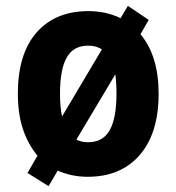

<svg xmlns="http://www.w3.org/2000/svg" viewBox="-20 -687 603 656"><path d="M522 -367Q522 -232 457.5 -157.5Q393 -83 280 -83Q251 -83 225.5 -88.5Q200 -94 177 -104L146 -51L74 -96L108 -155Q75 -195 58 -247Q41 -299 41 -367Q41 -503 105 -576Q169 -649 282 -649Q342 -649 392 -625L417 -667L488 -619L460 -570Q522 -496 522 -367ZM185 -367Q185 -322 192 -289L328 -518Q310 -531 281 -531Q231 -531 208 -490.5Q185 -450 185 -367ZM378 -367Q378 -386 377 -402.5Q376 -419 374 -433L241 -210Q258 -201 281 -201Q332 -201 355 -242.5Q378 -284 378 -367Z"/></svg>

Font: Noto Sans Telugu UI SemiCondensed
Style: Bold
Weight: 700
Width: 4
Designer: Jelle Bosma - Monotype Design Team
Foundry: Monotype Imaging Inc.
Version: Version 2.005; ttfautohint (v1.8.4.7-5d5b)